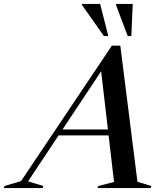

<svg xmlns="http://www.w3.org/2000/svg" viewBox="-102 -955 840 975"><path d="M596 -32 666.5 -10.5 663 0H393.5L397 -10.5L477 -31L449.5 -267.5H195.5L40.5 -34L118 -10.5L114.5 0H-82.5L-79 -10.5L5 -35.5L466 -723H509ZM215.5 -297.5H446L411.5 -593ZM448 -772H425.5L313.5 -931L314.5 -935H406.5ZM565 -772H546.5L486.5 -931L487.5 -935H572Z"/></svg>

Font: Newsreader 72pt Medium
Style: Italic
Weight: 500
Italic angle: -17°
Designer: Hugues Gentile
Foundry: Production Type
Version: Version 1.003; ttfautohint (v1.8.3)